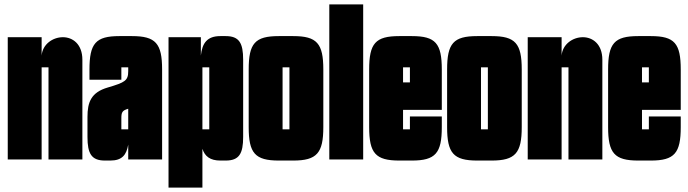

<svg xmlns="http://www.w3.org/2000/svg" viewBox="-20 -720 3106 867"><path d="M352 0V-450C352 -521 308 -552 264 -552C218 -552 172 -520 168 -469V-552H15V0H168V-416H199V0Z M375 -102C375 -26 393 5 454 5H478C532 5 551 -21 559 -67V0H712V-406C712 -524 683 -557 576 -557H519C412 -557 384 -524 384 -406V-360H528V-416H559V-399C559 -356 545 -348 467 -325C391 -303 375 -258 375 -192ZM559 -136H528V-186C528 -213 532 -221 559 -229Z M894 127V-48C905 -14 929 5 975 5H999C1060 5 1078 -26 1078 -102V-450C1078 -526 1060 -557 999 -557H975C915 -557 893 -525 887 -469V-552H741V127ZM925 -136H894V-416H925Z M1440 -406C1440 -524 1411 -557 1304 -557H1239C1131 -557 1103 -524 1103 -406V-146C1103 -29 1131 5 1239 5H1304C1411 5 1440 -29 1440 -146ZM1256 -416H1287V-136H1256Z M1620 0V-700H1467V0Z M1831 -136H1800V-224H1975V-406C1975 -524 1947 -557 1840 -557H1783C1675 -557 1647 -524 1647 -406V-146C1647 -29 1675 5 1783 5H1840C1947 5 1975 -29 1975 -146V-194H1831ZM1831 -348H1800V-416H1831Z M2336 -406C2336 -524 2307 -557 2200 -557H2135C2027 -557 1999 -524 1999 -406V-146C1999 -29 2027 5 2135 5H2200C2307 5 2336 -29 2336 -146ZM2152 -416H2183V-136H2152Z M2700 0V-450C2700 -521 2656 -552 2612 -552C2566 -552 2520 -520 2516 -469V-552H2363V0H2516V-416H2547V0Z M2910 -136H2879V-224H3054V-406C3054 -524 3026 -557 2919 -557H2862C2754 -557 2726 -524 2726 -406V-146C2726 -29 2754 5 2862 5H2919C3026 5 3054 -29 3054 -146V-194H2910ZM2910 -348H2879V-416H2910Z"/></svg>

Font: Queering Heavy
Style: Bold
Weight: 900
Designer: Adam Naccarato
Foundry: adamnac
Version: Version 2.000;hotconv 1.0.109;makeotfexe 2.5.65596